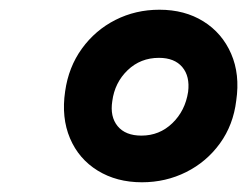

<svg xmlns="http://www.w3.org/2000/svg" viewBox="-20 -877 508 395"><path d="M466 -670Q460 -620 432.5 -582Q405 -544 363 -523Q321 -502 272 -502Q220 -502 181 -526Q142 -550 124 -592.5Q106 -635 114 -689Q121 -739 148.5 -777Q176 -815 217.5 -836Q259 -857 308 -857Q360 -857 398.5 -833Q437 -809 455.5 -766.5Q474 -724 466 -670ZM367 -688Q371 -720 355 -739Q339 -758 307 -758Q269 -758 242.5 -732.5Q216 -707 211 -669Q206 -637 222 -617.5Q238 -598 271 -598Q308 -598 334.5 -623.5Q361 -649 367 -688Z"/></svg>

Font: Libre Franklin ExtraBold
Style: Italic
Weight: 800
Italic angle: -8°
Designer: Pablo Impallari, Rodrigo Fuenzalida, Nhung Nguyen
Foundry: Impallari Type
Version: Version 3.000